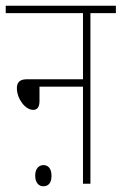

<svg xmlns="http://www.w3.org/2000/svg" viewBox="-20 -642 425 671"><path d="M0 -622V-596H270V-365H74C48 -365 39 -353 39 -334C39 -297 68 -258 96 -258C109 -258 118 -266 118 -289V-339H270V0H296V-596H385V-622ZM103 -28C103 -2 117 9 131 9C148 9 160 -1 160 -28C160 -52 149 -65 132 -65C116 -65 103 -53 103 -28Z"/></svg>

Font: Noto Sans Devanagari UI ExtraCondensed Thin
Style: Regular
Weight: 100
Width: 2
Designer: Jelle Bosma - Monotype Design Team
Foundry: Monotype Imaging Inc.
Version: Version 2.004